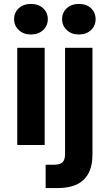

<svg xmlns="http://www.w3.org/2000/svg" viewBox="-20 -740 559 980"><path d="M68 0V-496H208V0ZM138 -564Q100 -564 76 -586.5Q52 -609 52 -642Q52 -676 76 -698Q100 -720 138 -720Q176 -720 200 -698Q224 -676 224 -642Q224 -609 200 -586.5Q176 -564 138 -564ZM213 220V101H254Q286 101 299 88.5Q312 76 312 47V-496H452V46Q452 109 430 147.5Q408 186 368.5 203Q329 220 275 220ZM382 -564Q345 -564 321 -586.5Q297 -609 297 -642Q297 -676 321 -698Q345 -720 383 -720Q421 -720 444.5 -698Q468 -676 468 -642Q468 -609 444.5 -586.5Q421 -564 382 -564Z"/></svg>

Font: DM Sans 24pt ExtraBold
Style: Regular
Weight: 800
Designer: Colophon Foundry, Jonny Pinhorn
Foundry: Colophon Foundry
Version: Version 4.004;gftools[0.9.30]